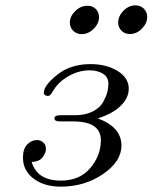

<svg xmlns="http://www.w3.org/2000/svg" viewBox="-20 -679 564 710"><path d="M64.9 -96.2Q64.9 -129.4 81.1 -145.3Q97.2 -161.1 116.2 -161.1Q130.4 -161.1 140.1 -152.1Q149.9 -143.1 149.9 -128.9Q149.9 -113.8 137.5 -97.4Q125 -81.1 97.2 -80.1Q117.2 -11.2 205.1 -11.2Q274.9 -11.2 314 -57.6Q353 -104 353 -160.2Q353 -230 251 -230H202.1Q181.2 -230 181.2 -241.2Q181.2 -253.4 206.1 -252.9H256.8Q295.9 -252.9 323 -266.8Q350.1 -280.8 361.6 -302Q373 -323.2 377 -339.1Q380.9 -355 380.9 -368.2Q380.9 -394 360.8 -406.5Q340.8 -418.9 311 -418.9Q272 -418.9 235.1 -398.4Q198.2 -377.9 178.2 -346.2Q170.4 -332 165 -327.1Q160.2 -323.2 153.1 -324.7Q146 -326.2 143.1 -331.1Q142.1 -332 142.1 -335.9Q142.1 -362.8 191.2 -402.3Q240.2 -441.9 314.9 -441.9Q374 -441.9 415 -416.5Q456.1 -391.1 456.1 -351.1Q456.1 -316.9 426.5 -287.8Q397 -258.8 341.8 -241.2Q428.7 -209 429.2 -141.1Q429.2 -82 361.1 -35.4Q293 11.2 205.1 11.2Q143.1 11.2 104 -18.6Q64.9 -48.3 64.9 -96.2ZM238.3 -595.7Q238.3 -618.7 258.3 -638.2Q278.3 -657.7 303.2 -657.7Q322.3 -657.7 334.2 -645.8Q346.2 -633.8 346.2 -615.7Q346.2 -591.8 326.2 -572.3Q306.2 -552.7 282.2 -552.7Q263.2 -552.7 250.7 -565.2Q238.3 -577.6 238.3 -595.7ZM417 -596.2Q417 -619.1 436.5 -639.2Q456.1 -659.2 481 -659.2Q500 -659.2 512.2 -646.7Q524.4 -634.3 524.4 -616.2Q524.4 -593.3 504.9 -573.2Q485.4 -553.2 460 -553.2Q440.9 -553.2 429 -565.7Q417 -578.1 417 -596.2Z"/></svg>

Font: CMU Classical Serif
Style: Italic
Weight: 500
Italic angle: -14.04°
Version: Version 0.7.0